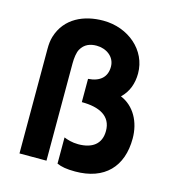

<svg xmlns="http://www.w3.org/2000/svg" viewBox="-111 -830 867 941"><g transform="rotate(15 323.0 -360.0)"><path d="M355 15C504 15 586 -71 586 -214C586 -298 547 -370 477 -399C513 -433 529 -478 529 -529C529 -646 426 -735 298 -735C201 -735 108 -695 77 -594C71 -574 69 -555 69 -530V0H206V-493C206 -522 210 -550 219 -566C237 -598 266 -608 298 -608C346 -608 392 -578 392 -526C392 -475 360 -444 299 -440V-322C388 -322 450 -292 450 -216C450 -149 405 -118 335 -118C304 -118 279 -126 262 -133V0C285 10 311 15 355 15Z"/></g></svg>

Font: Eudonet ExtraBold
Style: Regular
Weight: 800
Designer: Mikhail Sharanda
Foundry: Mikhail Sharanda
Version: Version 4.503;Glyphs 3.1.2 (3151)